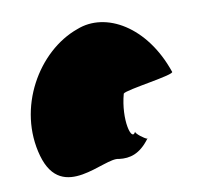

<svg xmlns="http://www.w3.org/2000/svg" viewBox="-56 -607 608 550"><g transform="rotate(-10 248.0 -332.0)"><path d="M32 -196C73 -52 212 -160 253 -148C285 -144 314 -152 343 -191C335 -193 310 -212 312 -217C298 -188 279 -257 299 -330C307 -340 456 -358 446 -368C399 -506 288 -570 200 -535C81 -493 -9 -341 32 -196ZM312 -217C312 -217 312 -218 312 -218C312 -218 312 -217 312 -217ZM344 -192 343 -191C345 -191 345 -191 344 -190Z"/></g></svg>

Font: Ampere
Style: SCSuCnd
Weight: 400
Version: Version 1